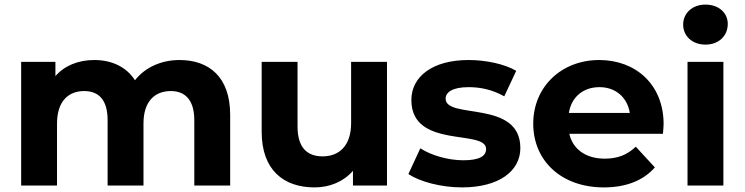

<svg xmlns="http://www.w3.org/2000/svg" viewBox="-20 -807 3239 835"><path d="M761 -546C680 -546 610 -513 567 -458C529 -517 465 -546 390 -546C321 -546 261 -522 221 -476V-538H72V0H228V-270C228 -366 277 -411 346 -411C411 -411 448 -371 448 -284V0H604V-270C604 -366 653 -411 723 -411C786 -411 825 -371 825 -284V0H981V-308C981 -472 889 -546 761 -546Z M1507 -538V-272C1507 -173 1455 -127 1383 -127C1314 -127 1274 -167 1274 -257V-538H1118V-234C1118 -68 1213 8 1348 8C1414 8 1474 -17 1515 -64V0H1663V-538Z M1989 8C2150 8 2243 -63 2243 -163C2243 -375 1918 -286 1918 -378C1918 -406 1948 -428 2018 -428C2067 -428 2120 -418 2173 -388L2225 -499C2174 -529 2092 -546 2018 -546C1861 -546 1769 -474 1769 -372C1769 -157 2094 -247 2094 -159C2094 -129 2067 -110 1995 -110C1929 -110 1856 -131 1808 -162L1756 -50C1806 -17 1898 8 1989 8Z M2866 -267C2866 -440 2744 -546 2586 -546C2422 -546 2299 -430 2299 -269C2299 -109 2420 8 2606 8C2703 8 2778 -22 2828 -79L2745 -169C2708 -134 2667 -117 2610 -117C2528 -117 2471 -158 2456 -225H2863C2864 -238 2866 -255 2866 -267ZM2587 -428C2657 -428 2708 -384 2719 -316H2454C2465 -385 2516 -428 2587 -428Z M3048 -613C3106 -613 3145 -651 3145 -703C3145 -751 3106 -787 3048 -787C2990 -787 2951 -749 2951 -700C2951 -651 2990 -613 3048 -613ZM2970 0H3126V-538H2970Z"/></svg>

Font: Montserrat Lite
Style: Bold
Weight: 700
Designer: Julieta Ulanovsky
Foundry: Julieta Ulanovsky
Version: Version 7.200;PS 007.200;hotconv 1.0.88;makeotf.lib2.5.64775